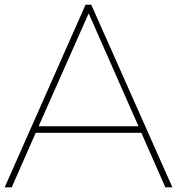

<svg xmlns="http://www.w3.org/2000/svg" viewBox="-30 -798 754 818"><path d="M122.2 -232.2 20 0H-10L334.4 -777.8H358.9L704.4 0H674.4L572.2 -232.2ZM347.8 -741.1 134.4 -260H560Z"/></svg>

Font: Paperlogy 1 Thin
Style: Regular
Weight: 250
Designer: redesigned by Lee Juim, glyphs from Gmarket Sans & Montserrat
Foundry: PT&
Version: Version 1.001